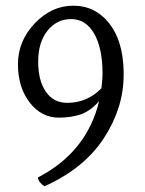

<svg xmlns="http://www.w3.org/2000/svg" viewBox="-20 -693 508 674"><path d="M216 -332Q286 -332 336 -383Q340 -416 340 -433Q340 -524 310.5 -575Q281 -626 230 -626Q179 -626 146.5 -585Q114 -544 114 -477Q114 -410 141 -371Q168 -332 216 -332ZM414 -429Q414 -315 345 -208.5Q276 -102 136 -39Q115 -53 113 -70Q285 -159 328 -338Q296 -302 262 -291Q228 -280 187 -280Q126 -280 85 -332Q43 -386 43 -467.5Q43 -549 102 -611Q161 -673 237.5 -673Q314 -673 363 -611.5Q412 -550 414 -442Q414 -436 414 -429Z"/></svg>

Font: Halant
Style: Regular
Weight: 400
Designer: Hitesh Malaviya (Devanagari), Satya Rajpurohit (Latin)
Foundry: Indian Type Foundry
Version: Version 1.100;PS 1.0;hotconv 1.0.78;makeotf.lib2.5.61930; tt